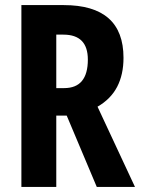

<svg xmlns="http://www.w3.org/2000/svg" viewBox="-20 -734 552 754"><path d="M230 -714Q465 -714 465 -507Q465 -441 440 -393Q415 -345 363 -315L510 0H360L242 -280H201V0H64V-714ZM229 -598H201V-388H232Q325 -388 325 -500Q325 -598 229 -598Z"/></svg>

Font: Noto Sans Lao ExtraCondensed
Style: Bold
Weight: 700
Width: 2
Designer: Monotype Design Team
Foundry: Monotype Imaging Inc.
Version: Version 2.003; ttfautohint (v1.8.4.7-5d5b)